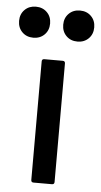

<svg xmlns="http://www.w3.org/2000/svg" viewBox="-90 -755 415 789"><g transform="rotate(5 117.0 -360.5)"><path d="M79 -509H155Q165 -509 165 -499V-10Q165 0 155 0H79Q69 0 69 -10V-499Q69 -509 79 -509ZM144 -657Q144 -685 162 -703Q180 -721 208 -721Q236 -721 254 -703Q272 -685 272 -657Q272 -629 254 -611Q236 -593 208 -593Q180 -593 162 -611Q144 -629 144 -657ZM-38 -657Q-38 -685 -20 -703Q-2 -721 26 -721Q54 -721 72 -703Q90 -685 90 -657Q90 -629 72 -611Q54 -593 26 -593Q-2 -593 -20 -611Q-38 -629 -38 -657Z"/></g></svg>

Font: BarlowMedium
Style: Regular
Weight: 500
Designer: Jeremy Tribby
Foundry: Tribby Type
Version: Version 1.422